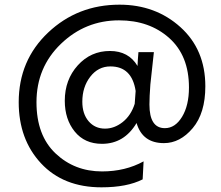

<svg xmlns="http://www.w3.org/2000/svg" viewBox="-20 -633 945 821"><path d="M590 134Q523 168 414 168Q251 168 155.5 65.5Q60 -37 60 -196Q60 -375 186 -494Q312 -613 491 -613Q645 -613 751.5 -517Q858 -421 858 -264Q858 -149 804 -85Q750 -21 681 -21Q589 -21 564 -107Q511 -18 416 -18Q342 -18 299.5 -70.5Q257 -123 257 -202Q257 -292 312.5 -353.5Q368 -415 450 -415Q530 -415 568 -351Q568 -359 569.5 -378.5Q571 -398 572 -410H638L623 -272Q619 -219 619 -186Q619 -85 685 -85Q729 -85 758.5 -133.5Q788 -182 788 -259Q788 -395 703.5 -470.5Q619 -546 489 -546Q345 -546 240.5 -445.5Q136 -345 136 -196Q136 -54 217.5 23Q299 100 416 100Q516 100 594 57ZM429 -83Q469 -83 504.5 -111Q540 -139 556 -189Q558 -225 560 -244Q544 -349 452 -349Q400 -349 366 -305Q332 -261 332 -198Q332 -146 359 -114.5Q386 -83 429 -83Z"/></svg>

Font: Hind Siliguri
Style: Regular
Weight: 400
Designer: Jyotish Sonowal
Foundry: Indian Type Foundry
Version: Version 1.001;PS 1.0;hotconv 1.0.86;makeotf.lib2.5.63406; tt